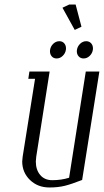

<svg xmlns="http://www.w3.org/2000/svg" viewBox="-20 -828 459 848"><path d="M78.1 -115.2Q78.1 -121.6 80.1 -136.2L134.8 -480H105L109.9 -512.2H199.2L140.1 -136.2Q138.2 -121.6 138.2 -114.7Q138.2 -78.1 157.5 -55.2Q176.8 -32.2 210.9 -32.2Q251 -32.2 285.2 -43L358.9 -512.2H418.9L342.8 -33.2Q295.4 -14.6 265.9 -7.3Q236.3 0 198.2 0Q146.5 0 112.3 -33.2Q78.1 -66.4 78.1 -115.2ZM200.7 -601.6Q200.7 -606 201.2 -607.9Q203.6 -623.5 215.3 -634.8Q227.1 -646 242.2 -646Q255.4 -646 263.4 -637Q271.5 -627.9 271.5 -614.3Q271.5 -609.9 271 -607.9Q268.6 -592.3 256.8 -581.1Q245.1 -569.8 230 -569.8Q216.8 -569.8 208.7 -578.9Q200.7 -587.9 200.7 -601.6ZM255.9 -793.9 286.1 -808.1H314L339.8 -710L310.1 -695.8ZM319.3 -601.6Q319.3 -606 319.8 -607.9Q322.3 -623.5 334 -634.8Q345.7 -646 360.8 -646Q374 -646 382.3 -637Q390.6 -627.9 390.6 -614.3Q390.6 -609.9 390.1 -607.9Q387.7 -592.3 376 -581.1Q364.3 -569.8 349.1 -569.8Q335.9 -569.8 327.6 -578.9Q319.3 -587.9 319.3 -601.6Z"/></svg>

Font: Gawaa
Style: Italic
Weight: 400
Designer: T. Christopher White
Version: Version 1.0